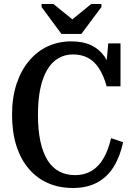

<svg xmlns="http://www.w3.org/2000/svg" viewBox="-20 -926 664 956"><path d="M286 -757H385L485 -891V-906H434L320 -813H361L246 -906H187V-891ZM343 -655Q304 -655 271.5 -636.5Q239 -618 216 -580Q193 -542 181 -486Q169 -430 169 -354Q169 -277 181.5 -220.5Q194 -164 217.5 -127Q241 -90 275.5 -72Q310 -54 354 -54Q400 -54 435 -74.5Q470 -95 494.5 -136Q519 -177 533 -238L593 -218Q578 -147 546 -95.5Q514 -44 463.5 -17Q413 10 343 10Q274 10 218.5 -14.5Q163 -39 123 -86Q83 -133 61.5 -200.5Q40 -268 40 -355Q40 -441 62.5 -508.5Q85 -576 125 -623.5Q165 -671 218.5 -695.5Q272 -720 334 -720Q394 -720 434.5 -700.5Q475 -681 500.5 -644.5Q526 -608 540 -556H505L519 -710H580V-496H511Q497 -547 475 -582.5Q453 -618 420.5 -636.5Q388 -655 343 -655Z"/></svg>

Font: Roboto Serif 28pt Condensed Medium
Style: Regular
Weight: 500
Width: 3
Designer: Greg Gazdowicz
Foundry: Commercial Type
Version: Version 1.008